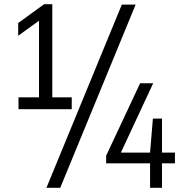

<svg xmlns="http://www.w3.org/2000/svg" viewBox="-20 -830 870 918"><path d="M230 -364.5H323V-308H68.5V-364.5H166.5V-731L67 -659V-720L191 -810H230ZM202 68 562.5 -808H628.5L268 68ZM816.5 -100.5V-49H754.5V68H697.5V-49H487.5V-85.5L650 -432H712.5L558 -100.5H697.5L711 -263H754.5V-100.5Z"/></svg>

Font: Encode Sans Condensed
Style: Regular
Weight: 400
Width: 3
Designer: Multiple Designers
Foundry: Impallari Type
Version: Version 2.000